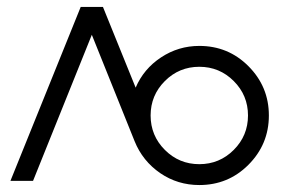

<svg xmlns="http://www.w3.org/2000/svg" viewBox="-20 -520 837 552"><path d="M212 -500 10 0H75L244 -420L367 -114Q390 -57 441 -22Q491 12 553 12Q636 12 694 -46Q753 -105 753 -188Q753 -271 694 -330Q636 -388 553 -388Q493 -388 443 -355Q393 -322 370 -268L276 -500ZM553 -328Q611 -328 652 -287Q693 -246 693 -188Q693 -130 652 -89Q611 -48 553 -48Q495 -48 454 -89Q413 -130 413 -188Q413 -246 454 -287Q495 -328 553 -328Z"/></svg>

Font: Unageo
Style: Light
Weight: 300
Designer: Richard Sepsi
Foundry: Richard Sepsi
Version: Version 2.000